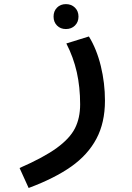

<svg xmlns="http://www.w3.org/2000/svg" viewBox="-20 -679 640 932"><path d="M369 -172.5Q369 -256 352.8 -328.5Q336.5 -401 302 -468L411.5 -502Q449.5 -440.5 469.5 -358Q489.5 -275.5 489.5 -190.5Q489.5 -83.5 448 -5.5Q406.5 72.5 325.8 129.5Q245 186.5 119 233.5L75 136.5Q192 85.5 255.5 39.2Q319 -7 344 -56.5Q369 -106 369 -172.5ZM240 -598.5Q240 -625 256.8 -642Q273.5 -659 300 -659Q326.5 -659 343.8 -642Q361 -625 361 -598.5Q361 -572 343.8 -555Q326.5 -538 300 -538Q273.5 -538 256.8 -555Q240 -572 240 -598.5Z"/></svg>

Font: JuliaMono BoldItalic
Style: Regular
Weight: 700
Italic angle: -9°
Monospace: yes
Designer: cormullion
Foundry: corm
Version: Version 0.049; ttfautohint (v1.8.4)